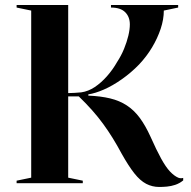

<svg xmlns="http://www.w3.org/2000/svg" viewBox="-20 -728 761 763"><path d="M613 15Q585 15 561 2.5Q537 -10 514 -39Q491 -68 463 -118Q446 -150 428 -179Q410 -208 390 -235.5Q370 -263 346 -290Q322 -317 293 -345H251V-22L309 -10V0H46V-10L104 -22V-686L46 -698V-708H251V-358Q264 -358 277 -359Q290 -360 303 -361Q331 -365 356.5 -382Q382 -399 405 -425Q428 -451 445 -481Q462 -507 473 -534Q484 -561 490 -586Q496 -611 496 -631Q496 -661 477.5 -679.5Q459 -698 421 -698V-708H688V-698L631 -686Q631 -651 618.5 -613.5Q606 -576 584.5 -540Q563 -504 533 -472Q501 -439 464 -413Q427 -387 392.5 -372Q358 -357 331 -353V-348Q380 -346 417.5 -337Q455 -328 484 -309Q513 -290 535.5 -259.5Q558 -229 578 -185Q602 -131 620.5 -97.5Q639 -64 655.5 -46.5Q672 -29 688 -22Q698 -18 708 -21V-11Q693 1 676.5 6.5Q660 12 643.5 13.5Q627 15 613 15Z"/></svg>

Font: Kalnia Thin Medium
Style: Regular
Weight: 500
Version: Version 1.105